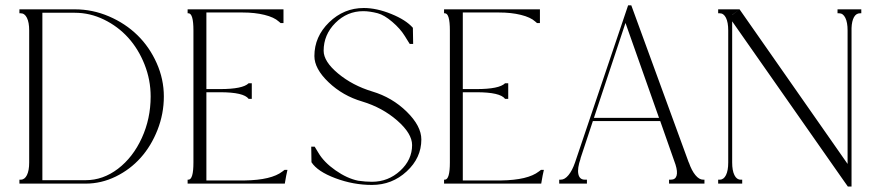

<svg xmlns="http://www.w3.org/2000/svg" viewBox="-20 -679 3239 710"><path d="M51.8 -629.9V-644.5H87.9H112.3H136.7H256.8Q322.3 -644.5 383.1 -618.4Q443.8 -592.3 488.3 -548.8Q532.7 -505.4 559.3 -445.8Q585.9 -386.2 585.9 -322.3Q585.9 -258.3 562.5 -198.7Q539.1 -139.2 500.2 -95.7Q461.4 -52.2 408 -26.1Q354.5 0 296.9 0H136.7H112.3H87.9H51.8V-14.6H56.6Q71.3 -14.6 79.6 -31.5Q87.9 -48.3 87.9 -78.1V-566.4Q87.9 -596.2 79.6 -613Q71.3 -629.9 56.6 -629.9ZM136.7 -12.7H296.9Q360.8 -12.7 416.3 -54.9Q471.7 -97.2 504.4 -168.7Q537.1 -240.2 537.1 -322.3Q537.1 -383.8 514.4 -440.9Q491.7 -498 453.9 -539.8Q416 -581.5 364.3 -606.7Q312.5 -631.8 256.8 -631.8H136.7Z M899.4 -371.1H911.1V-349.6V-343.8V-337.9V-313.5H899.4Q881.3 -337.9 793.9 -337.9H743.2V-11.7H884.8Q983.9 -13.2 1024.4 -44.9L1032.2 -50.8H1043Q1038.1 -30.3 1034.2 -5.9Q1034.2 -4.9 1033.7 -2.9Q1033.2 -1 1033.2 0H1031.2H955.1H743.2H719.7H695.3H673.8V-14.6H676.8Q695.3 -14.6 695.3 -78.1V-566.4Q695.3 -629.9 676.8 -629.9H673.8V-644.5H695.3H719.7H743.2H950.2H1021.5H1028.3V-638.7V-593.8H1017.6L1010.7 -599.6Q993.7 -615.2 958 -624Q922.4 -632.8 877 -632.8H743.2V-349.6H793.9Q877.9 -349.6 899.4 -371.1Z M1130.9 -136.7H1143.6Q1151.4 -123 1157.2 -114.3Q1177.7 -79.1 1220.7 -49.1Q1263.7 -19 1304.7 -10.7Q1332 -6.8 1355.5 -6.8Q1415.5 -6.8 1459.7 -47.4Q1503.9 -87.9 1503.9 -142.6Q1503.9 -185.1 1449 -233.2Q1394 -281.2 1319.3 -303.7Q1247.6 -324.7 1195.1 -374.8Q1142.6 -424.8 1142.6 -471.7Q1142.6 -543.5 1197 -596.4Q1251.5 -649.4 1325.2 -649.4Q1372.6 -649.4 1426.8 -627.4Q1481 -605.5 1506.8 -576.2L1500 -570.3L1506.8 -576.2L1507.8 -516.6H1495.1Q1493.2 -519.5 1490 -524.7Q1486.8 -529.8 1482.9 -536.1Q1479 -542.5 1477.5 -544.9Q1460.4 -572.8 1430.7 -598.1Q1400.9 -623.5 1377 -629.9Q1347.2 -637.7 1323.2 -637.7Q1263.7 -637.7 1220.2 -594.2Q1176.8 -550.8 1176.8 -491.2Q1176.8 -451.7 1230.2 -407.2Q1283.7 -362.8 1356.4 -340.8Q1430.2 -318.8 1484.1 -265.9Q1538.1 -212.9 1538.1 -163.1Q1538.1 -95.2 1483.9 -45.2Q1429.7 4.9 1355.5 4.9Q1286.6 4.9 1220.2 -20Q1153.8 -44.9 1131.8 -79.1Z M1847.7 -371.1H1859.4V-349.6V-343.8V-337.9V-313.5H1847.7Q1829.6 -337.9 1742.2 -337.9H1691.4V-11.7H1833Q1932.1 -13.2 1972.7 -44.9L1980.5 -50.8H1991.2Q1986.3 -30.3 1982.4 -5.9Q1982.4 -4.9 1981.9 -2.9Q1981.4 -1 1981.4 0H1979.5H1903.3H1691.4H1668H1643.6H1622.1V-14.6H1625Q1643.6 -14.6 1643.6 -78.1V-566.4Q1643.6 -629.9 1625 -629.9H1622.1V-644.5H1643.6H1668H1691.4H1898.4H1969.7H1976.6V-638.7V-593.8H1965.8L1959 -599.6Q1941.9 -615.2 1906.2 -624Q1870.6 -632.8 1825.2 -632.8H1691.4V-349.6H1742.2Q1826.2 -349.6 1847.7 -371.1Z M2585 -14.6V0H2555.7H2529.3H2502.9H2454.1V-14.6H2460.9Q2477.5 -14.6 2481.9 -29.3Q2486.3 -43.9 2478 -70.3L2421.4 -231.4H2172.4L2126.5 -92.8H2127Q2114.3 -56.2 2118.7 -35.4Q2123 -14.6 2142.6 -14.6H2150.4V0H2095.7H2087.9H2080.1H2047.9V-14.6H2053.7Q2068.4 -14.6 2082.3 -31.5Q2096.2 -48.3 2106.4 -78.1L2302.7 -659.2H2314.5L2526.9 -78.1H2527.3Q2537.6 -48.3 2551.5 -31.5Q2565.4 -14.6 2580.1 -14.6ZM2417 -243.2 2293 -594.2 2176.3 -243.2Z M3165 -644.5V-629.9H3160.2Q3146 -629.9 3137.9 -615.5Q3129.9 -601.1 3128.9 -575.2V-566.4V-40V10.7H3115.2L3091.8 -22.5L2687.5 -600.1V-78.1Q2687.5 -48.3 2695.8 -31.5Q2704.1 -14.6 2718.8 -14.6H2724.6V0H2687.5H2679.7H2672.9H2635.7V-14.6H2641.6Q2656.2 -14.6 2664.6 -31.5Q2672.9 -48.3 2672.9 -78.1V-566.4Q2672.9 -596.2 2664.6 -613Q2656.2 -629.9 2641.6 -629.9H2635.7V-644.5H2672.9H2679.7H2687.5H2714.8L2687.5 -624V-623.5L2714.8 -644.5L3114.3 -72.8V-566.4Q3114.3 -596.2 3106 -613Q3097.7 -629.9 3083 -629.9H3077.1V-644.5H3114.3H3121.1H3128.9Z"/></svg>

Font: Elaris
Style: Regular
Weight: 500
Version: Version 1.0